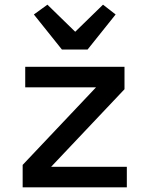

<svg xmlns="http://www.w3.org/2000/svg" viewBox="-20 -802 640 822"><path d="M355 -590 475 -740 421 -782 302 -666 183 -782 125 -740 245 -590ZM523 0V-88H199L513 -420V-516H88V-428H391L77 -96V0Z"/></svg>

Font: IBM Mono Medium
Style: Regular
Weight: 500
Monospace: yes
Designer: Mike Abbink, Paul van der Laan, Pieter van Rosmalen
Foundry: Bold Monday
Version: Version 2.3